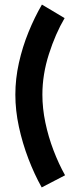

<svg xmlns="http://www.w3.org/2000/svg" viewBox="-20 -719 332 838"><path d="M162 99Q130 42 104 -26Q78 -94 62.5 -165.5Q47 -237 47 -306Q47 -375 62.5 -444.5Q78 -514 104.5 -579Q131 -644 163 -699L262 -640Q222 -572 193.5 -483Q165 -394 165 -306Q165 -246 178 -184Q191 -122 213.5 -63Q236 -4 264 46Z"/></svg>

Font: Lil Grotesk Bold
Style: Regular
Weight: 700
Designer: Bastien Sozeau
Foundry: NBR — Bastien Sozeau
Version: Version 4.002; ttfautohint (v1.8.4.7-5d5b)